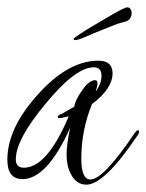

<svg xmlns="http://www.w3.org/2000/svg" viewBox="-33 -498 398 522"><path d="M202 4Q175 4 160 -24Q148 -47 148 -77Q148 -92 150.5 -110.5Q153 -129 158 -151Q95 -11 28 -11Q-13 -11 -13 -64Q-13 -149 69 -240Q152 -333 234 -333Q273 -333 273 -299Q273 -257 217 -215Q188 -143 188 -67Q188 -10 213 -10Q248 -10 333 -136Q339 -144 342 -144Q345 -144 345 -140Q345 -135 341 -130Q251 4 202 4ZM32 -42Q95 -42 154 -182Q146 -180 139.5 -178.5Q133 -177 128 -177Q124 -177 124 -180Q124 -185 138 -190L169 -208Q171 -225 190 -252Q209 -280 226 -280Q232 -280 232 -271Q232 -264 227 -249Q243 -271 243 -292Q243 -315 222 -315Q172 -315 91 -216Q10 -119 10 -65Q10 -42 32 -42ZM172 -389Q167 -389 167 -392Q167 -394 183.5 -405Q200 -416 212 -423Q220 -428 235 -436.5Q250 -445 266.5 -455Q283 -465 296 -471.5Q309 -478 313 -478Q319 -478 322 -473Q325 -468 325 -463Q325 -456 321.5 -449.5Q318 -443 310 -440Q303 -438 294 -435.5Q285 -433 278 -430Q263 -424 250.5 -419Q238 -414 223 -408Q205 -400 191.5 -394.5Q178 -389 172 -389Z"/></svg>

Font: Love Light
Style: Regular
Weight: 400
Designer: Robert E. Leuschke
Foundry: Robert E. Leuschke
Version: Version 1.010; ttfautohint (v1.8.3)